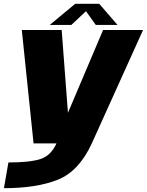

<svg xmlns="http://www.w3.org/2000/svg" viewBox="-50 -750 768 1004"><path d="M125.5 0H430L698 -593H489L270.5 -78H311.5L272.5 -593H64ZM-29.5 234Q141.5 234 252.2 189.8Q363 145.5 430 0L245.5 -0.5Q216.5 64 161.2 81.8Q106 99.5 -6 99.5ZM210 -619.5H323L399.5 -691.5L451 -619.5H564.5L469 -730H343Z"/></svg>

Font: Anybody UltraCondensed Thin ExtraBold
Style: Italic
Weight: 800
Italic angle: -10°
Version: Version 1.111